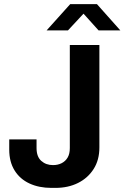

<svg xmlns="http://www.w3.org/2000/svg" viewBox="-20 -905 606 935"><path d="M230 10Q170 10 123.5 -11.5Q77 -33 51 -75Q25 -117 25 -176V-226H158V-184Q158 -142 181 -121.5Q204 -101 238 -101Q262 -101 280.5 -110.5Q299 -120 309.5 -138Q320 -156 320 -184V-686H464V-187Q464 -126 436 -82Q408 -38 360 -14Q312 10 250 10ZM207 -757 322 -885H452L566 -757H460L370 -857H404L311 -757Z"/></svg>

Font: Chivo SemiBold
Style: Regular
Weight: 600
Designer: Hector Gatti
Foundry: Omnibus-Type
Version: Version 2.002